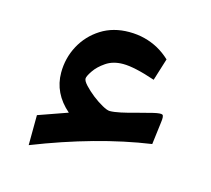

<svg xmlns="http://www.w3.org/2000/svg" viewBox="-62 -412 532 485"><g transform="rotate(15 204.0 -170.0)"><path d="M357.4 -141.6Q359.9 -158.7 355.7 -161.4Q351.6 -164.1 332.5 -159.7L286.6 -147.9Q270 -143.1 252.7 -139.4Q235.4 -135.7 224.6 -135.7Q217.8 -135.7 204.6 -143.1Q191.4 -150.4 177.7 -161.1Q164.1 -171.9 154.3 -182.4Q144.5 -192.9 144.5 -199.2Q144.5 -205.1 154.3 -219.7Q164.1 -234.4 182.4 -246.8Q200.7 -259.3 227.1 -259.3Q242.2 -259.3 263.2 -254.6Q284.2 -250 311.5 -240.7L329.6 -298.8Q314.5 -313 297.6 -322.3Q280.8 -331.5 261.7 -336.4Q242.7 -341.3 221.2 -341.3Q179.2 -341.3 147.7 -321.3Q116.2 -301.3 98.6 -268.6Q81.1 -235.8 81.1 -197.8Q81.1 -170.9 92.3 -147.7Q103.5 -124.5 126 -105L49.8 -78.1L49.3 0.5Q128.9 -30.8 204.3 -51.8Q279.8 -72.8 350.1 -83Z"/></g></svg>

Font: Literata
Style: Regular
Weight: 400
Designer: Latin by Veronika Burian and Jose Scaglione. Greek by Irene Vlachou. Cyrillic by Vera Evstafieva.
Foundry: TypeTogether
Version: Version 3.002